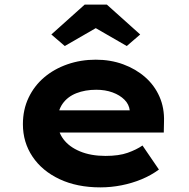

<svg xmlns="http://www.w3.org/2000/svg" viewBox="-20 -800 819 830"><path d="M414 10Q313 10 237.5 -25.5Q162 -61 120.5 -123Q79 -185 79 -263Q79 -326 103.5 -377.5Q128 -429 171 -465.5Q214 -502 271.5 -522Q329 -542 394 -542Q458 -542 512.5 -522Q567 -502 607.5 -466.5Q648 -431 669.5 -382Q691 -333 689 -274L688 -227H187L164 -323H558L541 -302V-322Q538 -349 518 -369Q498 -389 466.5 -400.5Q435 -412 396 -412Q348 -412 310 -397Q272 -382 250.5 -351.5Q229 -321 229 -275Q229 -232 254 -198.5Q279 -165 326 -145.5Q373 -126 436 -126Q494 -126 532 -139.5Q570 -153 596 -171L667 -67Q633 -42 592 -25Q551 -8 505.5 1Q460 10 414 10ZM260 -601 202 -651 346 -780H442L586 -651L528 -601L379 -687H409Z"/></svg>

Font: Lexend Giga
Style: Bold
Weight: 700
Version: Version 1.007